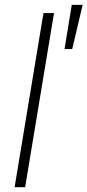

<svg xmlns="http://www.w3.org/2000/svg" viewBox="-20 -782 365 802"><path d="M205.6 -727.5 85 0H41L161.6 -727.5ZM249.5 -577.1 279.8 -761.7H325.2L281.7 -577.1Z"/></svg>

Font: Inter 17pt ExtraLight
Style: Italic
Weight: 250
Italic angle: -9.3988°
Version: Version 4.001;git-66647c0bb